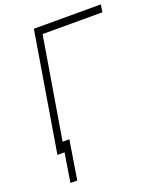

<svg xmlns="http://www.w3.org/2000/svg" viewBox="-162 -826 915 1103"><g transform="rotate(-20 295.0 -275.0)"><path d="M589.8 -727.3 582.7 -681.5H217L103.3 0H59.7L180.4 -727.3ZM154.8 -61.1 116.5 177.2H74.6L112.9 -61.1Z"/></g></svg>

Font: Inter Extra Light  BETA
Style: Italic
Weight: 200
Italic angle: 9.39999°
Designer: Rasmus Andersson
Foundry: rsms
Version: Version 3.011;git-f93a4a705